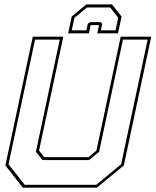

<svg xmlns="http://www.w3.org/2000/svg" viewBox="-20 -870 721 890"><path d="M86 0 5 -103 132 -700H273.5L161 -172L185 -141.5H390L427 -172L539.5 -700H681L554 -103L429 0ZM94.5 -13.5H426.5L541.5 -108.5L664.5 -686.5H550L439.5 -166.5L393 -128H177L146.5 -166.5L257 -686.5H142.5L19.5 -108.5ZM499 -849.5 543.5 -793.5 527 -715.5H431L439 -753.5H400L392 -715.5H296L312.5 -793.5L380 -849.5ZM490.5 -835.5H383.5L325 -787.5L312.5 -729.5H380.5L387 -759.5L397 -767.5H448L454 -759.5L447.5 -729.5H515.5L528 -787.5Z"/></svg>

Font: Tourney Thin
Style: Italic
Weight: 100
Italic angle: -12°
Designer: Tyler Finck
Foundry: Etcetera Type Co
Version: Version 1.015